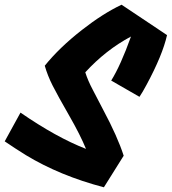

<svg xmlns="http://www.w3.org/2000/svg" viewBox="-88 -742 729 815"><path d="M468 -587Q361 -530 274 -435Q285 -400 306 -360.5Q327 -321 350 -276Q411 -162 437 -81L353 53Q166 4 21 -84Q-24 -112 -68 -142L-1 -264Q151 -159 277 -110Q253 -169 205 -252.5Q157 -336 135.5 -378.5Q114 -421 102 -463Q164 -540 260 -615Q348 -684 428 -722L621 -593Q602 -508 534 -382Q517 -350 504 -331L384 -400Q424 -464 468 -587Z"/></svg>

Font: Vampiro One
Style: Regular
Weight: 400
Designer: Riccardo De Franceschi
Foundry: Sorkin Type Co.
Version: Version 1.002